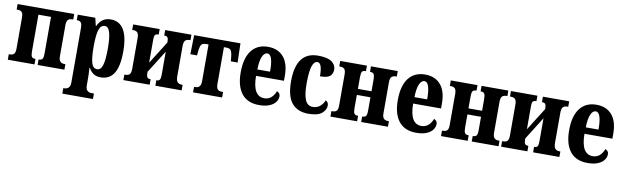

<svg xmlns="http://www.w3.org/2000/svg" viewBox="-46 -1072 5914 1821"><g transform="rotate(10 2910.5 -161.0)"><path d="M12 -53H22Q49 -53 62 -66.5Q75 -80 75 -118V-417Q75 -455 62 -469Q49 -483 22 -483H12V-536H557V-483H548Q521 -483 507 -469Q493 -455 493 -417V-118Q493 -82 507 -67.5Q521 -53 548 -53H557V0H299V-53H302Q326 -53 335.5 -66Q345 -79 345 -118V-471H224V-118Q224 -79 233 -66Q242 -53 266 -53H269V0H12Z M577 174H589Q609 174 626 160Q643 146 643 109V-413Q643 -455 631.5 -469Q620 -483 595 -483H591V-536H760L778 -461H782Q822 -546 908 -546Q1077 -546 1077 -266Q1077 -123 1034.5 -55.5Q992 12 906 12Q866 12 838.5 -6Q811 -24 793 -58H788Q792 4 792 53V109Q792 146 808.5 160Q825 174 845 174H872V227H577ZM928 -266Q928 -369 913 -422Q898 -475 864 -475Q823 -475 807.5 -423.5Q792 -372 792 -267Q792 -156 807 -107Q822 -58 862 -58Q897 -58 912.5 -109Q928 -160 928 -266Z M1125 -53H1134Q1162 -53 1175.5 -66.5Q1189 -80 1189 -121V-415Q1189 -455 1175.5 -469Q1162 -483 1134 -483H1125V-536H1380V-483H1373Q1354 -483 1345.5 -472Q1337 -461 1337 -431V-205L1474 -423V-433Q1474 -460 1466 -471.5Q1458 -483 1440 -483H1433V-536H1686V-483H1676Q1649 -483 1635.5 -468.5Q1622 -454 1622 -414V-125Q1622 -85 1636 -69Q1650 -53 1676 -53H1686V0H1433V-53H1441Q1459 -53 1466.5 -66.5Q1474 -80 1474 -112V-335L1337 -117V-107Q1337 -76 1345.5 -64.5Q1354 -53 1372 -53H1378V0H1125Z M1796 -53H1806Q1833 -53 1847.5 -68Q1862 -83 1862 -120V-473H1838Q1805 -473 1793 -456.5Q1781 -440 1776 -392L1772 -352H1708L1712 -536H2158L2163 -352H2098L2094 -392Q2089 -440 2077 -456.5Q2065 -473 2034 -473H2010V-120Q2010 -82 2023 -67.5Q2036 -53 2063 -53H2076V0H1796Z M2208 -265Q2208 -404 2264 -476.5Q2320 -549 2423 -549Q2519 -549 2572.5 -486.5Q2626 -424 2626 -307V-258H2357Q2358 -158 2386.5 -110Q2415 -62 2470 -62Q2544 -62 2578 -149Q2592 -144 2601 -133Q2610 -122 2610 -105Q2610 -77 2591.5 -50.5Q2573 -24 2533 -7Q2493 10 2433 10Q2321 10 2264.5 -61.5Q2208 -133 2208 -265ZM2481 -320Q2482 -399 2468.5 -442.5Q2455 -486 2427 -486Q2396 -486 2378 -442.5Q2360 -399 2359 -320Z M2693 -266Q2693 -549 2904 -549Q2994 -549 3035.5 -520Q3077 -491 3077 -444Q3077 -405 3051.5 -382Q3026 -359 2955 -359Q2955 -488 2909 -488Q2877 -488 2859.5 -438Q2842 -388 2842 -267Q2842 -163 2864.5 -112Q2887 -61 2937 -61Q2976 -61 3005 -84Q3034 -107 3049 -144Q3076 -129 3076 -100Q3076 -56 3036.5 -23Q2997 10 2907 10Q2805 10 2749 -54.5Q2693 -119 2693 -266Z M3119 -53H3129Q3156 -53 3169 -66.5Q3182 -80 3182 -118V-418Q3182 -455 3168.5 -469Q3155 -483 3129 -483H3119V-536H3376V-483H3372Q3348 -483 3339 -470Q3330 -457 3330 -418V-304H3461V-418Q3461 -456 3451.5 -469.5Q3442 -483 3418 -483H3415V-536H3673V-483H3664Q3637 -483 3623 -469Q3609 -455 3609 -418V-118Q3609 -82 3623 -67.5Q3637 -53 3664 -53H3673V0H3415V-53H3418Q3442 -53 3451.5 -66Q3461 -79 3461 -118V-246H3330V-118Q3330 -79 3339.5 -66Q3349 -53 3372 -53H3376V0H3119Z M3721 -265Q3721 -404 3777 -476.5Q3833 -549 3936 -549Q4032 -549 4085.5 -486.5Q4139 -424 4139 -307V-258H3870Q3871 -158 3899.5 -110Q3928 -62 3983 -62Q4057 -62 4091 -149Q4105 -144 4114 -133Q4123 -122 4123 -105Q4123 -77 4104.5 -50.5Q4086 -24 4046 -7Q4006 10 3946 10Q3834 10 3777.5 -61.5Q3721 -133 3721 -265ZM3994 -320Q3995 -399 3981.5 -442.5Q3968 -486 3940 -486Q3909 -486 3891 -442.5Q3873 -399 3872 -320Z M4184 -53H4194Q4221 -53 4234 -66.5Q4247 -80 4247 -118V-418Q4247 -455 4233.5 -469Q4220 -483 4194 -483H4184V-536H4441V-483H4437Q4413 -483 4404 -470Q4395 -457 4395 -418V-304H4526V-418Q4526 -456 4516.5 -469.5Q4507 -483 4483 -483H4480V-536H4738V-483H4729Q4702 -483 4688 -469Q4674 -455 4674 -418V-118Q4674 -82 4688 -67.5Q4702 -53 4729 -53H4738V0H4480V-53H4483Q4507 -53 4516.5 -66Q4526 -79 4526 -118V-246H4395V-118Q4395 -79 4404.5 -66Q4414 -53 4437 -53H4441V0H4184Z M4763 -53H4772Q4800 -53 4813.5 -66.5Q4827 -80 4827 -121V-415Q4827 -455 4813.5 -469Q4800 -483 4772 -483H4763V-536H5018V-483H5011Q4992 -483 4983.5 -472Q4975 -461 4975 -431V-205L5112 -423V-433Q5112 -460 5104 -471.5Q5096 -483 5078 -483H5071V-536H5324V-483H5314Q5287 -483 5273.5 -468.5Q5260 -454 5260 -414V-125Q5260 -85 5274 -69Q5288 -53 5314 -53H5324V0H5071V-53H5079Q5097 -53 5104.5 -66.5Q5112 -80 5112 -112V-335L4975 -117V-107Q4975 -76 4983.5 -64.5Q4992 -53 5010 -53H5016V0H4763Z M5371 -265Q5371 -404 5427 -476.5Q5483 -549 5586 -549Q5682 -549 5735.5 -486.5Q5789 -424 5789 -307V-258H5520Q5521 -158 5549.5 -110Q5578 -62 5633 -62Q5707 -62 5741 -149Q5755 -144 5764 -133Q5773 -122 5773 -105Q5773 -77 5754.5 -50.5Q5736 -24 5696 -7Q5656 10 5596 10Q5484 10 5427.5 -61.5Q5371 -133 5371 -265ZM5644 -320Q5645 -399 5631.5 -442.5Q5618 -486 5590 -486Q5559 -486 5541 -442.5Q5523 -399 5522 -320Z"/></g></svg>

Font: Noto Serif CondExtraBold
Style: Regular
Weight: 800
Width: 3
Designer: Monotype Design Team
Foundry: Monotype Imaging Inc.
Version: Version 1.001